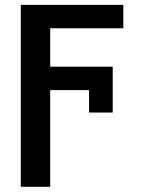

<svg xmlns="http://www.w3.org/2000/svg" viewBox="-20 -548 578 772"><path d="M433.2 -95.5H338.1V-185.7H181.8V203.1H63.6V-528.4H475.9V-434.3H181.8V-279.8H433.2Z"/></svg>

Font: Interface Medium
Style: Regular
Weight: 500
Designer: Rasmus Andersson
Foundry: rsms
Version: Version 1.8